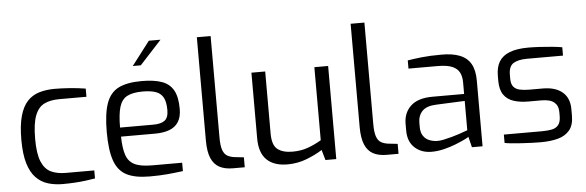

<svg xmlns="http://www.w3.org/2000/svg" viewBox="-49 -929 3350 1097"><g transform="rotate(-5 1626.0 -380.5)"><path d="M270 6Q225 6 186 -6Q147 -18 118 -48Q89 -78 73 -131Q57 -184 57 -266Q57 -349 72 -402.5Q87 -456 115 -486Q143 -516 183 -528Q223 -540 272 -540Q312 -540 359 -536.5Q406 -533 449 -526V-479H293Q242 -479 207 -462Q172 -445 154 -398.5Q136 -352 136 -264Q136 -179 155 -134Q174 -89 209 -72.5Q244 -56 294 -56H457V-10Q434 -6 403.5 -2Q373 2 339 4Q305 6 270 6Z M770 6Q686 6 637.5 -19Q589 -44 568 -104Q547 -164 547 -268Q547 -374 568.5 -433.5Q590 -493 639 -517Q688 -541 771 -541Q842 -541 886.5 -525Q931 -509 952.5 -470.5Q974 -432 974 -364Q974 -317 955.5 -288.5Q937 -260 902.5 -247.5Q868 -235 821 -235H626Q627 -170 640 -130.5Q653 -91 687.5 -73.5Q722 -56 789 -56H961V-8Q915 -2 871 2Q827 6 770 6ZM625 -287H815Q860 -287 881.5 -303.5Q903 -320 903 -363Q903 -409 889.5 -434.5Q876 -460 847.5 -470.5Q819 -481 771 -481Q715 -481 683 -464.5Q651 -448 638 -406Q625 -364 625 -287ZM728 -631 832 -767H899L774 -631Z M1247 1Q1201 1 1170 -15.5Q1139 -32 1123 -69.5Q1107 -107 1107 -171V-763H1186V-181Q1186 -133 1195 -108.5Q1204 -84 1221 -74.5Q1238 -65 1261 -62L1315 -56V1Z M1560 6Q1483 6 1441.5 -34Q1400 -74 1400 -158V-534H1479V-178Q1479 -111 1509.5 -87.5Q1540 -64 1595 -64Q1642 -64 1681 -77.5Q1720 -91 1761 -115V-534H1840V0H1778L1761 -59Q1720 -33 1668.5 -13.5Q1617 6 1560 6Z M2129 1Q2083 1 2052 -15.5Q2021 -32 2005 -69.5Q1989 -107 1989 -171V-763H2068V-181Q2068 -133 2077 -108.5Q2086 -84 2103 -74.5Q2120 -65 2143 -62L2197 -56V1Z M2387 6Q2328 6 2290 -29Q2252 -64 2252 -128V-166Q2252 -229 2293.5 -268Q2335 -307 2419 -307H2600V-373Q2600 -406 2588.5 -429.5Q2577 -453 2547.5 -466Q2518 -479 2462 -479H2296V-526Q2331 -532 2377.5 -537Q2424 -542 2487 -542Q2552 -543 2595 -526Q2638 -509 2658.5 -472.5Q2679 -436 2679 -377V0H2618L2603 -61Q2599 -57 2578.5 -47Q2558 -37 2526.5 -24.5Q2495 -12 2458.5 -3Q2422 6 2387 6ZM2420 -53Q2438 -52 2461 -57Q2484 -62 2508 -68.5Q2532 -75 2552.5 -82Q2573 -89 2586 -94Q2599 -99 2600 -99V-267L2437 -260Q2380 -258 2355.5 -232Q2331 -206 2331 -165V-141Q2331 -109 2344.5 -89.5Q2358 -70 2378.5 -62Q2399 -54 2420 -53Z M3012 6Q2992 6 2963 5Q2934 4 2902.5 2Q2871 0 2845.5 -2.5Q2820 -5 2806 -8V-56H3025Q3058 -56 3082 -61Q3106 -66 3119.5 -83Q3133 -100 3133 -134V-158Q3133 -193 3110 -212.5Q3087 -232 3036 -232H2961Q2914 -232 2877.5 -244Q2841 -256 2821 -285Q2801 -314 2801 -365V-393Q2801 -443 2820.5 -475Q2840 -507 2881.5 -523Q2923 -539 2989 -539Q3017 -539 3053.5 -537Q3090 -535 3125 -531.5Q3160 -528 3182 -524V-476H2976Q2925 -476 2897.5 -459Q2870 -442 2870 -393V-371Q2870 -340 2883 -324.5Q2896 -309 2919.5 -304Q2943 -299 2974 -299H3050Q3123 -299 3163 -265Q3203 -231 3203 -167V-130Q3203 -76 3178.5 -46.5Q3154 -17 3111.5 -5.5Q3069 6 3012 6Z"/></g></svg>

Font: Exo Thin
Style: Regular
Weight: 400
Version: Version 2.000